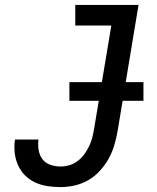

<svg xmlns="http://www.w3.org/2000/svg" viewBox="-20 -755 640 783"><path d="M227 8Q200 8 173.5 4Q147 0 123.5 -11Q100 -22 82 -40Q64 -58 53.5 -81.5Q43 -105 40 -132Q37 -159 41 -186Q41 -186 41 -186Q41 -186 41 -186H137Q137 -186 137 -186Q137 -186 137 -186Q134 -165 137.5 -143.5Q141 -122 153 -106Q165 -90 185 -83Q205 -76 227 -76Q245 -76 263.5 -81.5Q282 -87 297.5 -99Q313 -111 324.5 -127Q336 -143 344 -160Q352 -177 356.5 -195Q361 -213 364 -231L434 -651H287V-735H545L459 -217Q454 -189 445.5 -161Q437 -133 422.5 -107Q408 -81 387 -58Q366 -35 339.5 -20Q313 -5 284 1.5Q255 8 227 8ZM263 -344V-420H565V-344Z"/></svg>

Font: Iosevka Slab MdExObl
Style: Regular
Weight: 500
Width: 7
Italic angle: -9°
Monospace: yes
Designer: Belleve Invis
Foundry: Belleve Invis
Version: Version 11.1.1; ttfautohint (v1.8.3)